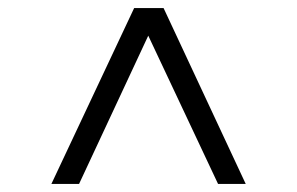

<svg xmlns="http://www.w3.org/2000/svg" viewBox="-20 -706 740 478"><path d="M107.9 -248 314 -686H387.2L591.8 -248H522.9L349.1 -617.2L176.8 -248Z"/></svg>

Font: Archivo Expanded Light
Style: Regular
Weight: 300
Width: 7
Designer: Hector Gatti
Foundry: Omnibus-Type
Version: Version 2.001